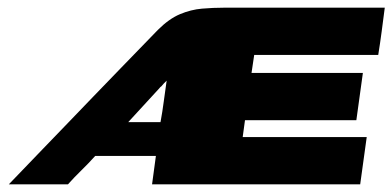

<svg xmlns="http://www.w3.org/2000/svg" viewBox="-20 -480 1022 500"><path d="M3 0Q54 -53 91 -91.5Q128 -130 159 -162Q190 -194 222 -227.5Q254 -261 294.5 -302.5Q335 -344 391 -402Q420 -431 448.5 -443Q477 -455 506 -457.5Q535 -460 564 -460H982Q978 -429 974 -398.5Q970 -368 965 -337H642L635 -290H925L908 -167Q835 -167 763 -167Q691 -167 618 -167L612 -123H935L918 0Q782 0 647 0Q512 0 376 0L386 -74H228Q211 -55 192.5 -37Q174 -19 157 0ZM314 -162Q335 -162 356 -162Q377 -162 398 -162Q403 -189 406.5 -216Q410 -243 414 -270Q410 -266 406.5 -262.5Q403 -259 400 -255Q398 -254 396.5 -252Q395 -250 393 -248Q373 -226 353.5 -205Q334 -184 314 -162Z"/></svg>

Font: Genos Thin Black
Style: Italic
Weight: 900
Italic angle: -8°
Version: Version 1.010